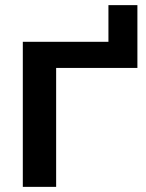

<svg xmlns="http://www.w3.org/2000/svg" viewBox="-20 -729 569 749"><path d="M463 -566 403 -506V-709H516V-464H139L199 -524V0H69V-566Z"/></svg>

Font: Bounded
Style: Regular
Weight: 400
Designer: Vlad Churkin
Version: Version 1.0